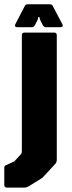

<svg xmlns="http://www.w3.org/2000/svg" viewBox="-55 -702 336 896"><path d="M-23 173.5Q-35 173.5 -35 161V81Q-35 72 -28 69.5L12 51L41 19.5Q45 15 46 11.5Q47 8 47 3V-537.5Q47 -550 59.5 -550H197.5Q210 -550 210 -537.5V43.5Q210 56 201.5 64.5L143 127.5L81.5 166Q69.5 173.5 57.5 173.5ZM25 -575Q18.5 -575 16 -579Q13.5 -583 16.5 -589L60.5 -673.5Q64 -682 75 -682H177Q188 -682 191.5 -673.5L236 -589Q239.5 -583 236.8 -579Q234 -575 228 -575H158Q150.5 -575 144.5 -585L131.5 -611L129 -622H123L121.5 -611L108 -585Q102.5 -575 95 -575Z"/></svg>

Font: Jaro 24pt
Style: Regular
Weight: 400
Designer: Agyei Archer, Celine Hurka, Mirko Velimirović
Version: Version 1.000